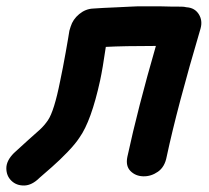

<svg xmlns="http://www.w3.org/2000/svg" viewBox="-85 -556 661 606"><path d="M40 5Q54 -7 79 -29Q104 -51 128.5 -76.5Q153 -102 166 -122Q203 -174 231 -302Q239 -339 249 -408Q306 -411 407 -411Q350 -214 317 -61Q311 -32 327 -16Q343 0 367.5 0.5Q392 1 413.5 -14Q435 -29 441 -61Q474 -216 548 -466Q555 -491 542.5 -511Q530 -531 505 -533H504Q496 -535 488 -535Q452 -535 421 -536Q389 -536 375 -536H349Q344 -536 326 -535Q308 -534 285 -533Q262 -532 241 -531Q220 -530 209 -529Q185 -528 165 -511.5Q145 -495 138 -472Q136 -466 134 -459Q133 -453 130 -434.5Q127 -416 122.5 -391.5Q118 -367 113.5 -343Q109 -319 105 -301Q86 -205 66 -176Q55 -160 41 -147Q27 -134 4 -114L-41 -73Q-65 -49 -65 -25Q-65 -1 -49 14.5Q-33 30 -8.5 29.5Q16 29 40 5Z"/></svg>

Font: Balsamiq Sans
Style: Bold Italic
Weight: 700
Italic angle: -12°
Designer: Michael Angeles
Foundry: Balsamiq SRL
Version: Version 1.020; ttfautohint (v1.8.4.7-5d5b);gftools[0.9.26]